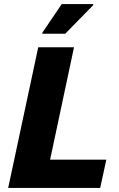

<svg xmlns="http://www.w3.org/2000/svg" viewBox="-20 -919 580 939"><path d="M20 0 167 -688H342L225 -138H500L470 0ZM187 -754V-759L282 -899H436V-894L299 -754Z"/></svg>

Font: Saira
Style: Bold Italic
Weight: 700
Italic angle: -12°
Designer: Hector Gatti with collaboration of the Omnibus-Type team
Foundry: Omnibus-Type
Version: Version 1.100; ttfautohint (v1.8.3)